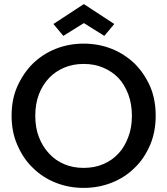

<svg xmlns="http://www.w3.org/2000/svg" viewBox="-20 -919 824 946"><path d="M720.2 -206.1Q690.4 -136.7 644 -92.8Q596.2 -44.9 530.8 -19Q465.8 6.8 392.1 6.8Q318.8 6.8 253.9 -19Q189 -44.9 141.1 -92.8Q94.7 -136.7 64.9 -206.1Q37.1 -269 37.1 -349.1Q37.1 -429.2 64.9 -492.2Q94.2 -558.1 141.1 -605Q191.9 -653.8 253.9 -678.2Q318.8 -704.1 392.1 -704.1Q465.8 -704.1 530.8 -678.2Q593.3 -653.3 644 -605Q690.9 -558.1 720.2 -492.2Q747.1 -428.2 747.1 -349.1Q747.1 -270 720.2 -206.1ZM153.8 -349.1Q153.8 -288.6 171.9 -243.2Q189.9 -196.3 222.2 -162.1Q252.9 -128.4 296.9 -109.9Q339.4 -91.8 392.1 -91.8Q445.3 -91.8 487.8 -109.9Q532.7 -128.9 563 -162.1Q593.3 -193.4 611.8 -243.2Q629.9 -288.6 629.9 -349.1Q629.9 -407.2 611.8 -455.1Q592.3 -504.9 563 -535.2Q532.7 -566.9 487.8 -585.9Q445.3 -604 392.1 -604Q339.4 -604 296.9 -585.9Q252.9 -567.4 222.2 -535.2Q190.4 -502 171.9 -455.1Q153.8 -407.2 153.8 -349.1ZM243.2 -800.8 393.1 -898.9 543 -800.8 494.1 -742.2 393.1 -805.2 292 -742.2Z"/></svg>

Font: PoppinsZ Medium
Style: Regular
Weight: 500
Designer: Ninad Kale (Devanagari), Jonny Pinhorn (Latin)
Foundry: Indian Type Foundry
Version: Version 3.002;FEAKit 1.0